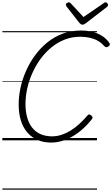

<svg xmlns="http://www.w3.org/2000/svg" viewBox="-20 -1195 956 1635"><path d="M416 19Q352 19 301 -2.5Q250 -24 213.5 -66Q177 -108 158 -168.5Q139 -229 139 -305Q139 -374 154.5 -446.5Q170 -519 201 -589.5Q232 -660 277.5 -722.5Q323 -785 382 -833Q441 -881 513 -908Q585 -935 670 -935Q725 -935 770.5 -923Q816 -911 852 -887.5Q888 -864 912 -828Q918 -819 914.5 -811.5Q911 -804 899 -797Q889 -791 882.5 -793Q876 -795 864 -806Q842 -832 812 -848.5Q782 -865 745 -873.5Q708 -882 663 -882Q592 -882 530 -857.5Q468 -833 416 -790Q364 -747 323.5 -691Q283 -635 254.5 -570.5Q226 -506 211.5 -439.5Q197 -373 197 -310Q197 -244 212 -192.5Q227 -141 256 -105.5Q285 -70 327 -52Q369 -34 423 -34Q466 -34 506 -47.5Q546 -61 583.5 -84.5Q621 -108 656.5 -140.5Q692 -173 726 -213Q734 -222 741.5 -220.5Q749 -219 758 -211Q767 -203 768 -195Q769 -187 760 -177Q707 -111 649 -67.5Q591 -24 532.5 -2.5Q474 19 416 19ZM878 -1175Q887 -1175 893.5 -1168Q900 -1161 900 -1154Q900 -1148 898 -1144Q896 -1140 891 -1136L712 -998Q703 -991 696 -988Q689 -985 681 -985Q674 -985 668.5 -988.5Q663 -992 657 -999L547 -1139Q544 -1144 542.5 -1148Q541 -1152 541 -1155Q541 -1164 550 -1169.5Q559 -1175 566 -1175Q573 -1175 576.5 -1172Q580 -1169 584 -1165L691 -1050L857 -1164Q865 -1170 868.5 -1172.5Q872 -1175 878 -1175ZM0 410H806V420H0ZM0 -20H806V0H0ZM0 -505H806V-500H0ZM0 -930H806V-920H0Z"/></svg>

Font: Playwrite DE LA Guides
Style: Regular
Weight: 400
Designer: Veronika Burian, José Scaglione
Foundry: TypeTogether
Version: Version 1.003